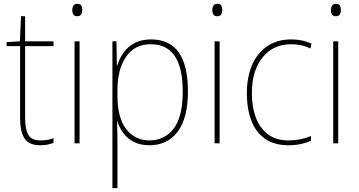

<svg xmlns="http://www.w3.org/2000/svg" viewBox="-20 -742 1857 994"><path d="M189 -15Q210 -15 226.5 -18Q243 -21 257 -27V-2Q243 3 227 6.5Q211 10 189 10Q128 10 106 -27Q84 -64 84 -130V-503H14V-524L83 -528L89 -658H110V-528H257V-503H110V-131Q110 -74 126.5 -44.5Q143 -15 189 -15Z M380 -722Q397 -722 401.5 -712Q406 -702 406 -690Q406 -677 400.5 -667.5Q395 -658 379 -658Q365 -658 359.5 -667.5Q354 -677 354 -690Q354 -702 359.5 -712Q365 -722 380 -722ZM392 -528V0H366V-528Z M762 -538Q953 -538 953 -269Q953 -131 900 -60.5Q847 10 754 10Q706 10 672.5 -7.5Q639 -25 618.5 -53Q598 -81 588 -113H586Q587 -88 587.5 -60Q588 -32 588 -3V232H562V-528H583L585 -403H587Q597 -437 618.5 -468Q640 -499 675.5 -518.5Q711 -538 762 -538ZM761 -513Q677 -513 632.5 -448Q588 -383 588 -274V-247Q588 -132 633.5 -73.5Q679 -15 754 -15Q832 -15 879 -76Q926 -137 926 -269Q926 -513 761 -513Z M1105 -722Q1122 -722 1126.5 -712Q1131 -702 1131 -690Q1131 -677 1125.5 -667.5Q1120 -658 1104 -658Q1090 -658 1084.5 -667.5Q1079 -677 1079 -690Q1079 -702 1084.5 -712Q1090 -722 1105 -722ZM1117 -528V0H1091V-528Z M1474 10Q1399 10 1351 -24.5Q1303 -59 1280.5 -119.5Q1258 -180 1258 -259Q1258 -344 1285.5 -406.5Q1313 -469 1364.5 -503.5Q1416 -538 1488 -538Q1546 -538 1593 -516L1587 -491Q1562 -503 1537.5 -508Q1513 -513 1488 -513Q1394 -513 1339 -444.5Q1284 -376 1284 -260Q1284 -190 1304 -135Q1324 -80 1366 -47.5Q1408 -15 1475 -15Q1505 -15 1535 -21Q1565 -27 1590 -38V-13Q1568 -3 1538 3.5Q1508 10 1474 10Z M1719 -722Q1736 -722 1740.5 -712Q1745 -702 1745 -690Q1745 -677 1739.5 -667.5Q1734 -658 1718 -658Q1704 -658 1698.5 -667.5Q1693 -677 1693 -690Q1693 -702 1698.5 -712Q1704 -722 1719 -722ZM1731 -528V0H1705V-528Z"/></svg>

Font: Noto Sans Bengali SemiCondensed Thin
Style: Regular
Weight: 100
Width: 4
Designer: Joana Ranito - Universal Thirst; Jelle Bosma - Monotype Design Team
Foundry: Universal Thirst ehf.
Version: Version 3.000; ttfautohint (v1.8.4.7-5d5b)